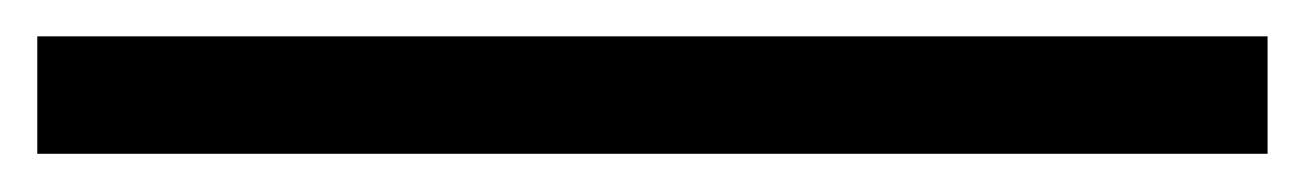

<svg xmlns="http://www.w3.org/2000/svg" viewBox="-20 24 700 103"><path d="M660 106.5V43.5H0V106.5Z"/></svg>

Font: Manrope
Style: Regular
Weight: 400
Designer: Mikhail Sharanda
Foundry: Mikhail Sharanda
Version: Version 4.505